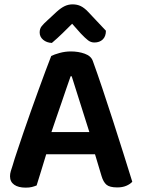

<svg xmlns="http://www.w3.org/2000/svg" viewBox="-20 -851 650 881"><path d="M311 -742Q291 -722 267.5 -699Q244 -676 218 -654Q194 -655 178 -668.5Q162 -682 162 -702Q162 -719 171 -730.5Q180 -742 199 -759L240 -797Q260 -815 277 -823Q294 -831 313 -831Q334 -831 350.5 -823Q367 -815 384 -797L466 -710Q466 -684 451.5 -670Q437 -656 413 -656Q397 -656 384 -666Q371 -676 351 -697ZM416 -143H192Q181 -106 168.5 -66Q156 -26 148 0Q138 4 126.5 7Q115 10 98 10Q64 10 45 -3.5Q26 -17 26 -42Q26 -54 29.5 -65.5Q33 -77 38 -92Q46 -120 59.5 -159.5Q73 -199 88.5 -245.5Q104 -292 122 -341.5Q140 -391 156.5 -437.5Q173 -484 188.5 -524.5Q204 -565 215 -594Q228 -601 253.5 -608Q279 -615 305 -615Q340 -615 369 -604.5Q398 -594 406 -571Q426 -516 450 -444.5Q474 -373 498.5 -297Q523 -221 546 -148Q569 -75 587 -17Q577 -6 559.5 1.5Q542 9 518 9Q483 9 468.5 -3.5Q454 -16 446 -43ZM304 -501Q295 -476 284.5 -445Q274 -414 262.5 -380.5Q251 -347 239 -312.5Q227 -278 216 -245H390L309 -501Z"/></svg>

Font: Baloo 2 SemiBold
Style: Regular
Weight: 600
Designer: Sarang Kulkarni and Ek Type
Foundry: Ek Type
Version: Version 1.640;hotconv 1.0.111;makeotfexe 2.5.65597; ttfautoh